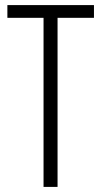

<svg xmlns="http://www.w3.org/2000/svg" viewBox="-20 -734 399 754"><path d="M206 0V-664H349V-714H9V-664H151V0Z"/></svg>

Font: Noto Sans Lao ExtraCondensed Light
Style: Regular
Weight: 300
Width: 2
Designer: Monotype Design Team
Foundry: Monotype Imaging Inc.
Version: Version 2.003